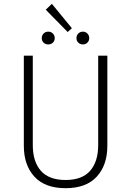

<svg xmlns="http://www.w3.org/2000/svg" viewBox="-20 -976 688 1007"><path d="M543 -211Q543 -110 487.5 -49.5Q432 11 324 11Q216 11 160.5 -49.5Q105 -110 105 -211V-684H152V-215Q152 -128 194.5 -80Q237 -32 324 -32Q411 -32 453 -80.5Q495 -129 495 -215V-684H543ZM357 -828 335 -808 220 -925 252 -956ZM267 -776Q267 -762 257.5 -752.5Q248 -743 233 -743Q218 -743 208.5 -752.5Q199 -762 199 -776Q199 -790 208.5 -800Q218 -810 233 -810Q248 -810 257.5 -800Q267 -790 267 -776ZM448 -776Q448 -762 438.5 -752.5Q429 -743 415 -743Q400 -743 390.5 -752.5Q381 -762 381 -776Q381 -790 390.5 -800Q400 -810 415 -810Q429 -810 438.5 -800Q448 -790 448 -776Z"/></svg>

Font: FiraGO ExtraLight
Style: Regular
Weight: 200
Designer: bBox Type
Foundry: bBox Type GmbH
Version: Version 1.001